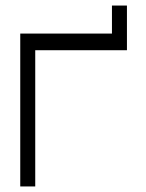

<svg xmlns="http://www.w3.org/2000/svg" viewBox="-20 -720 526 692"><path d="M107 -48H53V-599H383.5V-700H437.5V-539H107Z"/></svg>

Font: 3270 Nerd Font Mono SemCond
Style: Regular
Weight: 400
Monospace: yes
Version: Version 3.0.1;Nerd Fonts 3.1.1